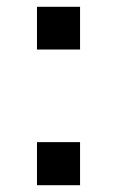

<svg xmlns="http://www.w3.org/2000/svg" viewBox="-20 -546 345 566"><path d="M89 -400V-526H216V-400ZM89 0V-127H216V0Z"/></svg>

Font: Archivo SemiExpanded Medium
Style: Regular
Weight: 500
Width: 6
Designer: Hector Gatti
Foundry: Omnibus-Type
Version: Version 2.001; ttfautohint (v1.8.3)